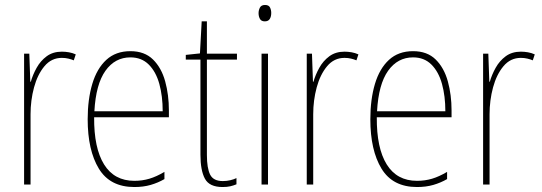

<svg xmlns="http://www.w3.org/2000/svg" viewBox="-20 -743 2184 773"><path d="M229 -535Q243 -535 257.5 -532.5Q272 -530 285 -524L277 -500Q268 -504 255.5 -507Q243 -510 229 -510Q187 -510 159 -476.5Q131 -443 117 -391Q103 -339 103 -283V0H77V-527H98L102 -414H104Q112 -442 127.5 -470Q143 -498 168 -516.5Q193 -535 229 -535Z M505 -537Q562 -537 596 -503.5Q630 -470 645 -415.5Q660 -361 660 -298V-271H359Q358 -147 399 -81Q440 -15 521 -15Q553 -15 581.5 -23.5Q610 -32 642 -51V-22Q616 -7 586.5 1.5Q557 10 521 10Q423 10 378 -64Q333 -138 333 -263Q333 -343 351.5 -405Q370 -467 408 -502Q446 -537 505 -537ZM505 -512Q443 -512 404.5 -458Q366 -404 360 -295H635Q635 -356 621.5 -405Q608 -454 579 -483Q550 -512 505 -512Z M877 -14Q893 -14 907.5 -17.5Q922 -21 932 -26V-1Q920 4 907 7Q894 10 876 10Q823 10 805 -23.5Q787 -57 787 -120V-503H728V-522L785 -528L792 -657H813V-527H934V-503H813V-119Q813 -66 826 -40Q839 -14 877 -14Z M1047 -723Q1062 -723 1067 -713Q1072 -703 1072 -691Q1072 -676 1066 -666.5Q1060 -657 1046 -657Q1032 -657 1026.5 -667Q1021 -677 1021 -690Q1021 -702 1026.5 -712.5Q1032 -723 1047 -723ZM1059 -527V0H1033V-527Z M1367 -535Q1381 -535 1395.5 -532.5Q1410 -530 1423 -524L1415 -500Q1406 -504 1393.5 -507Q1381 -510 1367 -510Q1325 -510 1297 -476.5Q1269 -443 1255 -391Q1241 -339 1241 -283V0H1215V-527H1236L1240 -414H1242Q1250 -442 1265.5 -470Q1281 -498 1306 -516.5Q1331 -535 1367 -535Z M1643 -537Q1700 -537 1734 -503.5Q1768 -470 1783 -415.5Q1798 -361 1798 -298V-271H1497Q1496 -147 1537 -81Q1578 -15 1659 -15Q1691 -15 1719.5 -23.5Q1748 -32 1780 -51V-22Q1754 -7 1724.5 1.5Q1695 10 1659 10Q1561 10 1516 -64Q1471 -138 1471 -263Q1471 -343 1489.5 -405Q1508 -467 1546 -502Q1584 -537 1643 -537ZM1643 -512Q1581 -512 1542.5 -458Q1504 -404 1498 -295H1773Q1773 -356 1759.5 -405Q1746 -454 1717 -483Q1688 -512 1643 -512Z M2077 -535Q2091 -535 2105.5 -532.5Q2120 -530 2133 -524L2125 -500Q2116 -504 2103.5 -507Q2091 -510 2077 -510Q2035 -510 2007 -476.5Q1979 -443 1965 -391Q1951 -339 1951 -283V0H1925V-527H1946L1950 -414H1952Q1960 -442 1975.5 -470Q1991 -498 2016 -516.5Q2041 -535 2077 -535Z"/></svg>

Font: Noto Sans Georgian Condensed Thin
Style: Regular
Weight: 100
Width: 3
Designer: Monotype Design Team, Akaki Razmadze
Foundry: Google LLC
Version: Version 2.005; ttfautohint (v1.8.4.7-5d5b)